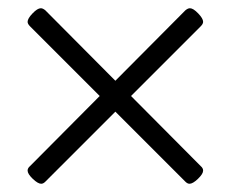

<svg xmlns="http://www.w3.org/2000/svg" viewBox="-20 -473 560 466"><path d="M80 -27Q72 -27 59.5 -39Q47 -51 47 -59Q47 -65 53 -70L222 -240L53 -409Q47 -415 47 -420Q47 -428 59 -440.5Q71 -453 79 -453Q84 -453 90 -448L260 -277L430 -448Q436 -453 441 -453Q449 -453 461 -440.5Q473 -428 473 -420Q473 -415 467 -409L298 -240L467 -70Q473 -65 473 -59Q473 -51 460.5 -39Q448 -27 440 -27Q435 -27 430 -32L260 -202L90 -32Q85 -27 80 -27Z"/></svg>

Font: Asap Condensed Light
Style: Regular
Weight: 300
Width: 3
Designer: Pablo Cosgaya
Foundry: Omnibus-Type
Version: Version 3.001; ttfautohint (v1.8.4.7-5d5b)